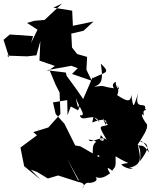

<svg xmlns="http://www.w3.org/2000/svg" viewBox="-85 -968 862 1080"><path d="M125 0 184 36 242 19 360 57 292 -76 360 48 331 33C307 63 418 45 378 92C405 29 449 81 376 48C391 74 483 59 452 27C494 47 531 5 534 8C541 14 493 -50 546 -8C562 -32 568 -20 565 -89C655 -33 653 -61 597 -43C625 -11 694 -16 642 -24C727 -43 699 -97 691 -153C712 -127 703 -62 701 -60C746 -119 765 -158 709 -170C690 -188 741 -166 753 -110C715 -169 705 -139 689 -154C720 -204 747 -239 742 -268C704 -316 710 -338 726 -317C709 -365 755 -340 731 -355C741 -404 664 -336 693 -446C661 -347 666 -365 653 -435C652 -363 581 -437 551 -444C570 -413 512 -450 541 -429C517 -383 602 -415 575 -488C600 -449 565 -468 566 -508C527 -488 574 -455 554 -472C478 -481 518 -490 444 -480C490 -496 496 -522 482 -610C539 -556 511 -565 436 -528L437 -536L383 -411C353 -455 322 -499 290 -541L285 -560L177 -573L317 -598L352 -584L320 -552L431 -514L401 -576L405 -648L349 -664L320 -701L316 -779L385 -795L441 -847L325 -823L321 -908L215 -925L264 -948L166 -856L108 -851L67 -839L126 -801L90 -727L101 -765L-30 -774L-65 -744L-34 -646L-46 -655L68 -651L120 -657L142 -737L137 -627L224 -597L193 -575L228 -491L250 -448L255 -327L187 -251L102 -225L123 -207L30 -138L51 -33L143 42L88 -14ZM313 -369 354 -348C376 -386 360 -399 351 -346C365 -354 344 -372 342 -428C339 -390 413 -308 364 -320C375 -272 441 -343 474 -282C440 -303 444 -330 434 -279C496 -304 524 -297 510 -266C473 -341 512 -273 522 -266C482 -249 458 -276 516 -181C484 -212 428 -153 413 -183C491 -175 464 -127 482 -208C533 -154 446 -185 498 -187C405 -167 453 -113 429 -77C433 -70 481 -114 473 -84L367 -145L338 -150C318 -190 298 -231 278 -271L228 -327L213 -392L306 -407L291 -492L295 -320Z"/></svg>

Font: Hussar Lance
Style: ExBd
Weight: 700
Foundry: Cannot Into Space Fonts, PlusOne Fonts
Version: Version 2.270